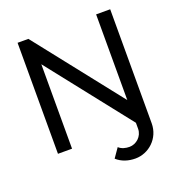

<svg xmlns="http://www.w3.org/2000/svg" viewBox="-156 -839 1074 1154"><g transform="rotate(-20 381.0 -262.0)"><path d="M175 -540 589 -15V23C589 72 547 108 504 108C480 108 454 102 436 85L395 144C427 173 469 186 514 186C598 186 677 118 677 20V-709H587V-161L154 -710H85V0H175Z"/></g></svg>

Font: FIGSv2-sans-serif Medium
Style: Regular
Weight: 500
Designer: Matt McInerney, Pablo Impallari, Rodrigo Fuenzalida,Mirko Velimirovic
Foundry: Matt McInerney, Pablo Impallari, Rodrigo Fuenzalida
Version: Version 4.021;hotconv 1.0.109;makeotfexe 2.5.65596